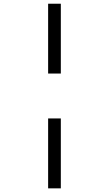

<svg xmlns="http://www.w3.org/2000/svg" viewBox="-20 -780 591 1042"><path d="M241.2 -759.8H310.1V-380.9H241.2ZM241.2 -137.2H310.1V242.2H241.2Z"/></svg>

Font: HunimalSansv1.5
Style: Regular
Weight: 400
Foundry: Ascender Corporation
Version: Version 1.10